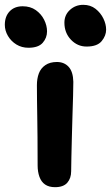

<svg xmlns="http://www.w3.org/2000/svg" viewBox="-79 -766 460 796"><path d="M149 10Q124 10 108 -1Q92 -12 84.5 -33Q77 -54 77 -80Q77 -149 76.5 -197Q76 -245 75.5 -280.5Q75 -316 74.5 -347Q74 -378 74 -413Q74 -440 82 -461.5Q90 -483 109 -496Q128 -509 157 -509Q187 -509 205.5 -489Q224 -469 225 -427Q225 -406 224 -369.5Q223 -333 221.5 -288Q220 -243 219 -198.5Q218 -154 217 -116Q216 -78 216 -56Q216 -27 200 -8.5Q184 10 149 10ZM280 -573Q242 -573 215 -601.5Q188 -630 188 -672Q188 -704 211 -725Q234 -746 266 -746Q296 -746 317 -729.5Q338 -713 349.5 -689.5Q361 -666 361 -643Q361 -618 342.5 -595.5Q324 -573 280 -573ZM39 -568Q11 -568 -11 -581.5Q-33 -595 -46 -617Q-59 -639 -59 -663Q-59 -698 -39 -719Q-19 -740 15 -740Q47 -740 69.5 -724Q92 -708 104 -684Q116 -660 116 -636Q116 -609 98 -588.5Q80 -568 39 -568Z"/></svg>

Font: Shantell Sans Light SemiBold
Style: Regular
Weight: 600
Version: Version 1.008;[ac192a2d6]